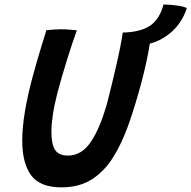

<svg xmlns="http://www.w3.org/2000/svg" viewBox="-20 -808 843 846"><path d="M250.5 17.5Q156 17.5 117 -35.8Q78 -89 78 -189Q78 -246 90 -318Q102 -390 125 -474Q133 -505 144 -542.2Q155 -579.5 165.8 -614.8Q176.5 -650 184.5 -675Q199.5 -676.5 215.8 -677.8Q232 -679 246.5 -679Q266.5 -679 285.5 -677.5Q304.5 -676 318.5 -674.5Q297 -614.5 273.8 -539.8Q250.5 -465 233.5 -400.5Q219.5 -346.5 213 -303.2Q206.5 -260 206.5 -228.5Q206.5 -173 222.5 -147.8Q238.5 -122.5 280 -122.5Q340.5 -122.5 382 -185.5Q423.5 -248.5 453.5 -359.5Q460.5 -386.5 470.5 -427.5Q480.5 -468.5 491 -513.8Q501.5 -559 509.5 -599.2Q517.5 -639.5 521 -664.5Q599.5 -666.5 641.2 -694.8Q683 -723 700.5 -788Q719 -788 741.5 -785.8Q764 -783.5 781.5 -779.8Q799 -776 803 -771.5Q782.5 -710 739 -670.2Q695.5 -630.5 640 -615.5Q634.5 -578.5 624.5 -533Q614.5 -487.5 603 -444Q576.5 -345 547 -261Q517.5 -177 478.2 -114.5Q439 -52 383.8 -17.2Q328.5 17.5 250.5 17.5Z"/></svg>

Font: Grandstander Medium
Style: Italic
Weight: 500
Italic angle: -15°
Designer: Tyler Finck
Foundry: Etcetera Type Co
Version: Version 1.200; ttfautohint (v1.8.3)